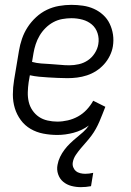

<svg xmlns="http://www.w3.org/2000/svg" viewBox="-20 -548 540 791"><path d="M313 223Q293 223 274 218Q255 213 240.5 201Q226 189 219.5 170Q213 151 217 131Q220 114 227.5 98.5Q235 83 245.5 69Q256 55 269 42.5Q282 30 295.5 19Q309 8 322.5 -4Q336 -16 346 -31Q317 -10 283 -1Q249 8 216 8Q187 8 158.5 2.5Q130 -3 106 -17Q82 -31 65.5 -53.5Q49 -76 41 -102.5Q33 -129 33 -158.5Q33 -188 38 -218L58 -338Q62 -363 70.5 -388Q79 -413 93.5 -435.5Q108 -458 128.5 -477Q149 -496 173 -507.5Q197 -519 223 -523.5Q249 -528 274 -528Q298 -528 322 -524.5Q346 -521 367 -511.5Q388 -502 405 -486.5Q422 -471 432 -450Q442 -429 445.5 -405.5Q449 -382 445 -357Q442 -338 432.5 -318.5Q423 -299 408.5 -283Q394 -267 376 -255.5Q358 -244 338 -237.5Q318 -231 298 -228.5Q278 -226 258 -226Q238 -226 218.5 -227Q199 -228 179.5 -229Q160 -230 140.5 -232Q121 -234 103 -238L98 -209Q95 -188 94.5 -167.5Q94 -147 98.5 -128Q103 -109 114 -93Q125 -77 140.5 -66.5Q156 -56 176 -51.5Q196 -47 216 -47Q237 -47 259 -52Q281 -57 301 -68Q321 -79 337 -96Q353 -113 364 -133L414 -108Q408 -93 402 -77.5Q396 -62 389.5 -47Q383 -32 375 -17.5Q367 -3 357 10.5Q347 24 335.5 37Q324 50 313 63Q302 76 292.5 90Q283 104 280 120Q278 131 281.5 140.5Q285 150 292.5 156.5Q300 163 310.5 165.5Q321 168 331 168Q339 168 347.5 167Q356 166 364 164L355 219Q344 221 334 222Q324 223 313 223ZM266 -279Q285 -279 305 -283.5Q325 -288 342 -299.5Q359 -311 370.5 -329Q382 -347 385 -366Q389 -389 382 -411Q375 -433 358.5 -447Q342 -461 320 -467Q298 -473 274 -473Q256 -473 236.5 -469.5Q217 -466 199.5 -456.5Q182 -447 167.5 -432.5Q153 -418 143 -401Q133 -384 127 -365.5Q121 -347 118 -329L112 -293Q130 -288 149.5 -286.5Q169 -285 188.5 -284Q208 -283 227.5 -281Q247 -279 266 -279Z"/></svg>

Font: Iosevka SS04 Light
Style: Italic
Weight: 300
Italic angle: -9°
Monospace: yes
Designer: Belleve Invis
Foundry: Belleve Invis
Version: Version 19.0.0; ttfautohint (v1.8.4)